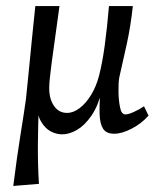

<svg xmlns="http://www.w3.org/2000/svg" viewBox="-20 -436 534 636"><path d="M24 180Q36 84 48 9.5Q60 -65 66 -108Q70 -146 75 -197Q80 -248 85.5 -304Q91 -360 97 -416H177L151 -227Q148 -201 145.5 -180.5Q143 -160 143 -144Q143 -108 159 -85Q175 -62 202 -62Q223 -62 244 -78Q265 -94 282 -122Q299 -150 308 -185Q319 -227 327 -286Q335 -345 341 -416H420Q413 -350 400 -290.5Q387 -231 375 -179Q372 -160 372.5 -131Q373 -102 378 -79Q382 -57 396 -57Q405 -57 423 -65Q441 -73 457 -84L472 -53Q449 -27 416.5 -10Q384 7 358 7Q332 7 321.5 -9.5Q311 -26 310 -57Q309 -88 312 -133L318 -137Q305 -85 283 -53Q261 -21 235.5 -6Q210 9 186 9Q167 9 148.5 -0.5Q130 -10 116.5 -32.5Q103 -55 101 -93L109 -96Q106 -25 105.5 42.5Q105 110 109 173Z"/></svg>

Font: Rasa
Style: Italic
Weight: 400
Italic angle: -7.10001°
Designer: Anna Giedrys (Yrsa+Rasa design), David Brezina (Yrsa art-direction, Rasa art-direction, design)
Foundry: Rosetta Type Foundry
Version: Version 2.004